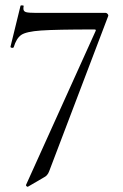

<svg xmlns="http://www.w3.org/2000/svg" viewBox="-20 -435 469 730"><path d="M146 240 86 275H85Q83 275 80.5 272.5Q78 270 79 268L343 -316Q347 -323 339 -323Q193 -323 136 -319Q79 -315 60.5 -302Q42 -289 32 -255Q30 -253 27 -253Q24 -253 21.5 -254.5Q19 -256 20 -258L58 -413Q59 -415 65 -414.5Q71 -414 70 -412Q69 -408 69 -402Q69 -392 78.5 -389Q88 -386 117 -386H382Q386 -386 389.5 -381.5Q393 -377 391 -373L167 216Q161 233 146 240Z"/></svg>

Font: Cormorant Upright Medium
Style: Regular
Weight: 500
Designer: Christian Thalmann (Catharsis Fonts)
Foundry: Catharsis Fonts
Version: Version 3.302